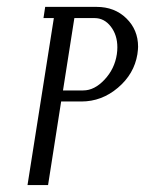

<svg xmlns="http://www.w3.org/2000/svg" viewBox="-20 -532 417 552"><path d="M59.1 0 134.8 -480H105L109.9 -512.2H257.8Q309.6 -512.2 343.3 -479.2Q377 -446.3 377 -397.5Q377 -390.6 375 -376Q365.7 -319.3 319.1 -279.8Q272.5 -240.2 213.9 -240.2H155.8L118.2 0ZM161.1 -272H219.2Q251.5 -272 280.5 -303Q309.6 -334 315.9 -376Q317.4 -386.2 317.4 -396Q317.4 -431.2 298.6 -455.6Q279.8 -480 252 -480H193.8Z"/></svg>

Font: Gawaa
Style: Italic
Weight: 400
Designer: T. Christopher White
Version: Version 1.0